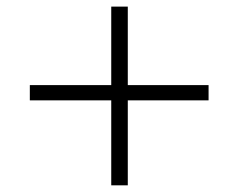

<svg xmlns="http://www.w3.org/2000/svg" viewBox="-20 -597 718 578"><path d="M364.7 -294.9V-39.1H314.9V-294.9H69.8V-340.8H314.9V-577.1H364.7V-340.8H607.9V-294.9Z"/></svg>

Font: I.Ming
Style: Regular
Weight: 400
Designer: Ichiten Fonts Project
Version: Version 6.11; Dec 27, 2019